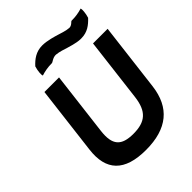

<svg xmlns="http://www.w3.org/2000/svg" viewBox="-255 -1063 1218 1218"><g transform="rotate(-45 353.5 -454.5)"><path d="M581 -901C576 -901 562 -878 539 -879C507 -881 473 -895 457 -899C440 -904 384 -922 339 -922C283 -922 245 -893 214 -859C204 -827 202 -793 207 -784C236 -793 265 -799 303 -799C311 -799 331 -820 359 -819C391 -816 423 -804 436 -800C451 -796 501 -779 538 -778H546C602 -778 637 -806 669 -840C679 -872 681 -906 677 -915C647 -906 619 -901 581 -901ZM576 -703 524 -275C510 -159 459 -116 352 -116C245 -116 205 -159 219 -275L271 -703H140L84 -243C63 -74 144 13 336 13C527 13 630 -74 651 -243L707 -703Z"/></g></svg>

Font: Bluebird
Style: ExtObl
Weight: 400
Designer: Jasper
Foundry: Cannot Into Space Fonts
Version: Version 0.98